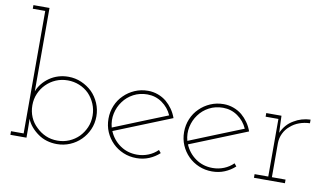

<svg xmlns="http://www.w3.org/2000/svg" viewBox="-76 -918 1889 1093"><g transform="rotate(10 869.0 -372.0)"><path d="M35 0H128V-51Q128 -66 127.5 -80Q127 -94 127 -109Q136 -85 154 -64Q172 -43 195 -27Q217 -11 245 -2.5Q273 6 304 6Q344 6 379.5 -9Q415 -24 442 -51Q468 -77 483.5 -112Q499 -147 499 -188Q499 -228 483.5 -264Q468 -300 442 -326Q415 -352 379.5 -367.5Q344 -383 304 -383Q273 -383 245.5 -374.5Q218 -366 195 -350Q172 -334 155 -313Q138 -292 129 -268Q129 -286 129 -296Q129 -306 129 -325V-750H36V-729H108V-21H35ZM304 -362Q339 -362 371 -349Q403 -336 427 -312Q450 -288 463.5 -256Q477 -224 477 -188Q477 -151 463.5 -120Q450 -89 427 -65Q403 -41 371.5 -27.5Q340 -14 304 -14Q267 -14 236 -27.5Q205 -41 181 -65Q156 -88 142.5 -119.5Q129 -151 129 -188Q129 -224 142.5 -255.5Q156 -287 180 -311Q204 -335 235.5 -348.5Q267 -362 304 -362Z M764 -362Q811 -362 849 -335.5Q887 -309 906 -266Q829 -235 751.5 -204Q674 -173 596 -141Q585 -182 593.5 -221.5Q602 -261 625 -292Q648 -324 684 -343Q720 -362 764 -362ZM896 -46 883 -62Q860 -39 829 -26.5Q798 -14 764 -14Q708 -14 665.5 -44Q623 -74 603 -122Q686 -156 768 -188.5Q850 -221 933 -255Q923 -283 907 -305.5Q891 -328 871 -345Q849 -363 821.5 -373Q794 -383 764 -383Q723 -383 687.5 -367.5Q652 -352 626 -326Q599 -300 584 -264Q569 -228 569 -188Q569 -147 584 -112Q599 -77 626 -50Q652 -24 687.5 -9Q723 6 764 6Q803 6 836.5 -8Q870 -22 896 -46Z M1201 -362Q1248 -362 1286 -335.5Q1324 -309 1343 -266Q1266 -235 1188.5 -204Q1111 -173 1033 -141Q1022 -182 1030.5 -221.5Q1039 -261 1062 -292Q1085 -324 1121 -343Q1157 -362 1201 -362ZM1333 -46 1320 -62Q1297 -39 1266 -26.5Q1235 -14 1201 -14Q1145 -14 1102.5 -44Q1060 -74 1040 -122Q1123 -156 1205 -188.5Q1287 -221 1370 -255Q1360 -283 1344 -305.5Q1328 -328 1308 -345Q1286 -363 1258.5 -373Q1231 -383 1201 -383Q1160 -383 1124.5 -367.5Q1089 -352 1063 -326Q1036 -300 1021 -264Q1006 -228 1006 -188Q1006 -147 1021 -112Q1036 -77 1063 -50Q1089 -24 1124.5 -9Q1160 6 1201 6Q1240 6 1273.5 -8Q1307 -22 1333 -46Z M1622 0V-21H1543V-216Q1543 -247 1556 -274Q1569 -301 1591 -319Q1613 -339 1642 -349.5Q1671 -360 1703 -361V-382Q1677 -381 1653 -374Q1629 -367 1608 -354Q1585 -341 1568 -321.5Q1551 -302 1540 -277Q1539 -291 1539 -299.5Q1539 -308 1538 -322L1536 -375H1448V-354H1522V-21H1443V0Z"/></g></svg>

Font: Josefin Slab ExtraLight
Style: Regular
Weight: 250
Designer: Santiago Orozco
Foundry: Typemade
Version: Version 2.000